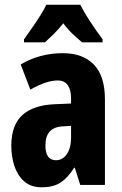

<svg xmlns="http://www.w3.org/2000/svg" viewBox="-20 -786 520 816"><path d="M247 -560Q332 -560 379 -511.5Q426 -463 426 -363V0H321L298 -73H295Q269 -31 238 -10.5Q207 10 157 10Q111 10 82.5 -15.5Q54 -41 41 -81Q28 -121 28 -166Q28 -254 74.5 -296.5Q121 -339 211 -343L282 -346V-368Q282 -404 268 -424Q254 -444 225 -444Q177 -444 109 -405L68 -512Q148 -560 247 -560ZM248 -249Q173 -246 173 -168Q173 -105 218 -105Q246 -105 264 -131Q282 -157 282 -201V-251ZM321 -766Q338 -733 362.5 -695.5Q387 -658 416 -619V-606H329Q312 -620 290.5 -640Q269 -660 249 -687Q228 -660 206 -639Q184 -618 171 -606H82V-619Q96 -638 115 -665.5Q134 -693 151.5 -720.5Q169 -748 177 -766Z"/></svg>

Font: Noto Sans Sinhala ExtraCondensed ExtraBold
Style: Regular
Weight: 800
Width: 2
Designer: Jelle Bosma - Monotype Design Team
Foundry: Monotype Imaging Inc.
Version: Version 2.006; ttfautohint (v1.8.4.7-5d5b)